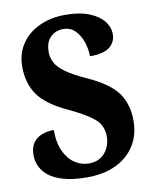

<svg xmlns="http://www.w3.org/2000/svg" viewBox="-83 -787 688 860"><g transform="rotate(-10 261.0 -357.0)"><path d="M245 10Q179 10 135.5 -3Q92 -16 68 -36.5Q44 -57 34 -81Q24 -105 24 -128Q24 -165 39.5 -186Q55 -207 80 -216Q105 -225 133 -225Q133 -165 152 -126Q171 -87 200.5 -68.5Q230 -50 262 -50Q310 -50 336 -81.5Q362 -113 362 -156Q362 -208 322 -239.5Q282 -271 210 -304Q114 -349 78.5 -402Q43 -455 43 -527Q43 -588 73 -632Q103 -676 155 -700Q207 -724 271 -724Q339 -724 382.5 -706Q426 -688 447 -660.5Q468 -633 468 -603Q468 -567 441 -544.5Q414 -522 350 -522Q350 -555 339 -587.5Q328 -620 306.5 -641.5Q285 -663 253 -663Q218 -663 194.5 -640Q171 -617 171 -572Q171 -547 183 -524Q195 -501 227.5 -477.5Q260 -454 322 -426Q419 -382 455.5 -330.5Q492 -279 492 -205Q492 -140 461.5 -91.5Q431 -43 375.5 -16.5Q320 10 245 10Z"/></g></svg>

Font: Noto Serif Tamil Condensed ExtraBold
Style: Regular
Weight: 800
Width: 3
Designer: Indian Type Foundry, Tom Grace, and the Monotype Design Team
Foundry: Monotype Imaging Inc.
Version: Version 2.004; ttfautohint (v1.8.4.7-5d5b)